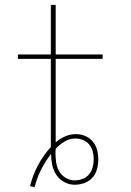

<svg xmlns="http://www.w3.org/2000/svg" viewBox="-20 -755 540 793"><path d="M123 18 104 14Q115 -31 137 -72.5Q159 -114 190 -148Q190 -150 190 -152Q190 -154 190 -156Q190 -161 190 -165.5Q190 -170 190 -175V-512H54V-530H190V-735H210V-530H404V-512H210V-175Q210 -173 210 -171Q210 -169 210 -167Q227 -182 248.5 -191.5Q270 -201 293 -201Q313 -201 331.5 -193.5Q350 -186 363 -170.5Q376 -155 381 -135.5Q386 -116 386 -96Q386 -76 380.5 -56Q375 -36 361.5 -21Q348 -6 328.5 1Q309 8 288 8Q266 8 245.5 -3Q225 -14 212.5 -33Q200 -52 195.5 -74.5Q191 -97 191 -119Q167 -89 149.5 -54Q132 -19 123 18ZM288 -10Q305 -10 321 -16Q337 -22 347.5 -34.5Q358 -47 362.5 -63.5Q367 -80 367 -97Q367 -113 363 -129Q359 -145 349 -157.5Q339 -170 323.5 -176.5Q308 -183 292 -183Q268 -183 247 -170.5Q226 -158 210 -141Q210 -137 209.5 -133.5Q209 -130 209 -127Q209 -107 211.5 -87Q214 -67 223.5 -49.5Q233 -32 250.5 -21Q268 -10 288 -10Z"/></svg>

Font: Iosevka Slab Thin
Style: Regular
Weight: 100
Monospace: yes
Designer: Belleve Invis
Foundry: Belleve Invis
Version: Version 11.1.0; ttfautohint (v1.8.3)